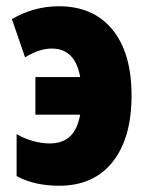

<svg xmlns="http://www.w3.org/2000/svg" viewBox="-20 -583 470 613"><path d="M169 10Q89 10 33 -21V-155Q56 -141 84.5 -133Q113 -125 138 -125Q179 -125 203 -147Q227 -169 236 -217H93V-337H236Q220 -428 145 -428Q106 -428 60 -400L18 -522Q88 -563 168 -563Q278 -563 339 -488.5Q400 -414 400 -278Q400 -142 339.5 -66Q279 10 169 10Z"/></svg>

Font: Noto Sans ExtraCondensed Black
Style: Regular
Weight: 900
Width: 2
Designer: Monotype Design Team
Foundry: Monotype Imaging Inc.
Version: Version 2.013; ttfautohint (v1.8.4.7-5d5b)